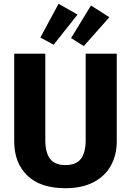

<svg xmlns="http://www.w3.org/2000/svg" viewBox="-20 -976 691 1013"><path d="M596 -230Q596 -159 565.5 -103Q535 -47 474 -15Q413 17 325 17Q193 17 124 -50Q55 -117 55 -230V-693H219V-237Q219 -170 244.5 -137.5Q270 -105 325 -105Q381 -105 406.5 -137.5Q432 -170 432 -237V-693H596ZM389 -899 263 -740 193 -778 289 -956ZM557 -885 422 -733 355 -775 460 -947Z"/></svg>

Font: FiraGOUPP
Style: Bold
Weight: 700
Designer: bBox Type
Foundry: bBox Type GmbH
Version: Version 1.001